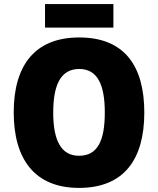

<svg xmlns="http://www.w3.org/2000/svg" viewBox="-20 -908 772 938"><path d="M534 -888H200V-773H534ZM685 -358C685 -587 587 -725 367 -725C149 -725 47 -587 47 -359C47 -130 150 10 366 10C586 10 685 -130 685 -358ZM240 -358C240 -494 277 -571 367 -571C456 -571 492 -495 492 -358C492 -221 457 -147 366 -147C278 -147 240 -223 240 -358Z"/></svg>

Font: Noto Sans Georgian SemiCondensed Black
Style: Regular
Weight: 900
Width: 4
Designer: Monotype Design Team, Akaki Razmadze
Foundry: Google LLC
Version: Version 2.005